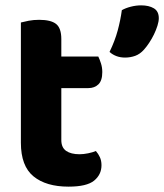

<svg xmlns="http://www.w3.org/2000/svg" viewBox="-20 -682 613 717"><path d="M209 -159Q209 -131 227 -118.5Q245 -106 277 -106Q292 -106 309 -109.5Q326 -113 338 -118Q347 -108 353 -95Q359 -82 359 -65Q359 -30 331.5 -7.5Q304 15 236 15Q152 15 105 -23.5Q58 -62 58 -149V-598Q69 -601 87 -604.5Q105 -608 126 -608Q170 -608 189.5 -592.5Q209 -577 209 -536V-471H347Q352 -461 357 -445.5Q362 -430 362 -413Q362 -381 347.5 -367Q333 -353 310 -353H209ZM518 -497Q503 -480 485 -473.5Q467 -467 447 -467Q413 -467 389 -488Q409 -529 419.5 -568Q430 -607 435 -644Q449 -652 468.5 -657Q488 -662 507 -662Q536 -662 554.5 -651Q573 -640 573 -614Q573 -602 568 -586Q563 -570 555 -553.5Q547 -537 537 -522Q527 -507 518 -497Z"/></svg>

Font: Baloo Da 2
Style: Bold
Weight: 700
Designer: Noopur Datye, Sulekha Rajkumar and Ek Type
Foundry: Ek Type
Version: Version 1.640;hotconv 1.0.111;makeotfexe 2.5.65597; ttfautoh